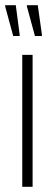

<svg xmlns="http://www.w3.org/2000/svg" viewBox="-37 -722 194 742"><path d="M49 0V-510H89V0ZM125 -583H98L67 -697V-702H109L125 -588ZM39 -583H14L-17 -697V-702H24L39 -588Z"/></svg>

Font: Saira UltraCondensed ExtraLight
Style: Regular
Weight: 250
Width: 1
Designer: Hector Gatti with collaboration of the Omnibus-Type team
Foundry: Omnibus-Type
Version: Version 1.101